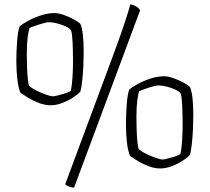

<svg xmlns="http://www.w3.org/2000/svg" viewBox="-20 -770 962 881"><path d="M213 -287Q186 -287 158.5 -297.5Q131 -308 108.5 -322Q86 -336 74 -344Q64 -367 59.5 -406Q55 -445 55 -488Q55 -535 58.5 -581.5Q62 -628 70 -649Q80 -658 105.5 -672.5Q131 -687 164.5 -698.5Q198 -710 231 -710Q248 -710 272.5 -701.5Q297 -693 319 -681Q341 -669 349 -660Q364 -626 364 -530Q364 -503 362.5 -468.5Q361 -434 357.5 -402Q354 -370 349 -350Q340 -339 317.5 -324Q295 -309 267 -298Q239 -287 213 -287ZM222 -328Q229 -328 245 -332Q261 -336 278.5 -341.5Q296 -347 305 -353Q310 -376 312.5 -413.5Q315 -451 315 -488Q315 -535 313 -576.5Q311 -618 306 -631Q299 -641 280 -649.5Q261 -658 240.5 -663Q220 -668 206 -668Q192 -668 163.5 -659Q135 -650 116 -642Q111 -629 107 -599Q103 -569 103 -523Q103 -496 104 -465Q105 -434 107.5 -409.5Q110 -385 113 -377Q124 -366 147 -354.5Q170 -343 192 -335.5Q214 -328 222 -328ZM320 91Q299 91 279 76L498 -513Q529 -596 550 -659Q571 -722 578 -750Q592 -748 604.5 -740.5Q617 -733 623 -723ZM716 3Q689 3 661.5 -7.5Q634 -18 611.5 -32Q589 -46 577 -54Q567 -77 562.5 -116Q558 -155 558 -198Q558 -245 561.5 -291.5Q565 -338 573 -359Q583 -368 608.5 -382.5Q634 -397 667.5 -408.5Q701 -420 734 -420Q751 -420 775.5 -411.5Q800 -403 822 -391Q844 -379 852 -370Q867 -336 867 -240Q867 -213 865.5 -178.5Q864 -144 860.5 -112Q857 -80 852 -60Q843 -49 820.5 -34Q798 -19 770 -8Q742 3 716 3ZM725 -38Q732 -38 748 -42Q764 -46 781.5 -51.5Q799 -57 808 -63Q813 -86 815.5 -123.5Q818 -161 818 -198Q818 -245 816 -286.5Q814 -328 809 -341Q802 -351 783 -359.5Q764 -368 743.5 -373Q723 -378 709 -378Q695 -378 666.5 -369Q638 -360 619 -352Q614 -339 610 -309Q606 -279 606 -233Q606 -206 607 -175Q608 -144 610.5 -119.5Q613 -95 616 -87Q627 -76 650 -64.5Q673 -53 695 -45.5Q717 -38 725 -38Z"/></svg>

Font: Texturina 72pt Thin
Style: Regular
Weight: 100
Designer: Guillermo Torres Carreño
Foundry: Omnibus-Type
Version: Version 1.002; ttfautohint (v1.8.3)